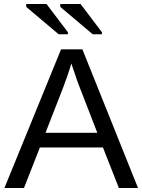

<svg xmlns="http://www.w3.org/2000/svg" viewBox="-20 -933 707 953"><path d="M570 0 491 -201H178L99 0H2L283 -688H389L665 0ZM334 -618 330 -604Q317 -561 294 -500L206 -274H463L375 -501Q368 -518 361.5 -537Q355 -556 348 -577ZM440 -763 279 -899V-913H380L486 -773V-763ZM271 -763 110 -899V-913H211L317 -773V-763Z"/></svg>

Font: Libra Sans
Style: Regular
Weight: 400
Foundry: Context Ltd
Version: Version 1.000; ttfautohint (v1.3)